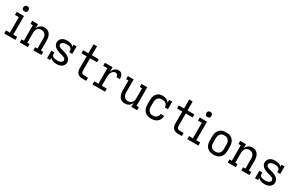

<svg xmlns="http://www.w3.org/2000/svg" viewBox="229 -2363 6142 3998"><g transform="rotate(30 3300.0 -363.5)"><path d="M66 0V-74H159V-447H66V-520H241V-74H334V0ZM200 -608Q187 -608 175 -611.5Q163 -615 154 -624Q145 -633 141 -645Q137 -657 137 -670Q137 -683 141 -695Q145 -707 154 -716Q163 -725 175 -729Q187 -733 200 -733Q213 -733 225 -729Q237 -725 246 -716Q255 -707 258.5 -695Q262 -683 262 -670Q262 -657 258.5 -645Q255 -633 246 -624Q237 -615 225 -611.5Q213 -608 200 -608Z M634 0H439V-74H495V-446H439V-520H578V-420Q587 -444 601.5 -465Q616 -486 637 -500.5Q658 -515 682.5 -521.5Q707 -528 733 -528Q759 -528 785 -521Q811 -514 832 -498.5Q853 -483 867.5 -460.5Q882 -438 890.5 -413.5Q899 -389 902 -362.5Q905 -336 905 -310V-74H961V0H766V-74H822V-310Q822 -328 820 -346Q818 -364 811.5 -380.5Q805 -397 794 -411.5Q783 -426 768 -436Q753 -446 735.5 -450Q718 -454 700 -454Q682 -454 664.5 -450Q647 -446 632 -436Q617 -426 606 -411.5Q595 -397 588.5 -380.5Q582 -364 580 -346Q578 -328 578 -310V-74H634Z M1324 8Q1303 8 1281.5 5.5Q1260 3 1239.5 -4Q1219 -11 1201 -22.5Q1183 -34 1169 -51V0H1095V-180H1169V-135Q1169 -122 1175.5 -109.5Q1182 -97 1193 -89Q1204 -81 1216.5 -76.5Q1229 -72 1242.5 -69.5Q1256 -67 1269.5 -66Q1283 -65 1296 -65Q1309 -65 1322.5 -66Q1336 -67 1349.5 -69.5Q1363 -72 1375.5 -77Q1388 -82 1398.5 -90Q1409 -98 1416 -110Q1423 -122 1423 -136Q1423 -154 1411 -169Q1399 -184 1382.5 -192.5Q1366 -201 1348.5 -205.5Q1331 -210 1313 -215Q1295 -220 1277.5 -225Q1260 -230 1242.5 -236Q1225 -242 1208.5 -249.5Q1192 -257 1176.5 -267Q1161 -277 1147.5 -289Q1134 -301 1124 -316.5Q1114 -332 1108.5 -350Q1103 -368 1103 -386Q1103 -407 1109.5 -427.5Q1116 -448 1128.5 -465.5Q1141 -483 1158.5 -495.5Q1176 -508 1196 -515.5Q1216 -523 1237.5 -525.5Q1259 -528 1280 -528Q1301 -528 1322 -525.5Q1343 -523 1362.5 -516.5Q1382 -510 1400 -498.5Q1418 -487 1431 -470V-520H1505V-340H1431V-385Q1431 -398 1425 -410Q1419 -422 1408.5 -430Q1398 -438 1385.5 -443Q1373 -448 1360 -450.5Q1347 -453 1334 -454Q1321 -455 1308 -455Q1295 -455 1282 -454Q1269 -453 1256 -450Q1243 -447 1230.5 -442.5Q1218 -438 1208 -429.5Q1198 -421 1191.5 -409.5Q1185 -398 1185 -385Q1185 -366 1197 -351Q1209 -336 1225.5 -328Q1242 -320 1259.5 -315Q1277 -310 1295 -305.5Q1313 -301 1330.5 -295.5Q1348 -290 1365 -284Q1382 -278 1399 -270.5Q1416 -263 1431.5 -253.5Q1447 -244 1460.5 -231.5Q1474 -219 1484 -203.5Q1494 -188 1499.5 -170.5Q1505 -153 1505 -134Q1505 -113 1498 -92Q1491 -71 1478 -54Q1465 -37 1447 -24.5Q1429 -12 1409 -4.5Q1389 3 1367.5 5.5Q1346 8 1324 8Z M2037 0H1943Q1922 0 1901.5 -3.5Q1881 -7 1862.5 -16Q1844 -25 1829 -40Q1814 -55 1805 -73.5Q1796 -92 1792.5 -112.5Q1789 -133 1789 -154V-447H1663V-520H1789V-735H1872V-520H2037V-447H1872V-154Q1872 -139 1875.5 -123.5Q1879 -108 1888.5 -96.5Q1898 -85 1913 -79.5Q1928 -74 1943 -74H2037Z M2187 0V-74H2287V-447H2187V-520H2370V-407Q2378 -431 2390.5 -453.5Q2403 -476 2421.5 -493.5Q2440 -511 2464.5 -519.5Q2489 -528 2514 -528Q2532 -528 2549 -523.5Q2566 -519 2579.5 -508Q2593 -497 2602.5 -481.5Q2612 -466 2617 -449.5Q2622 -433 2623.5 -415.5Q2625 -398 2625 -381H2542Q2542 -394 2540 -407.5Q2538 -421 2530.5 -432Q2523 -443 2510.5 -448.5Q2498 -454 2484 -454Q2465 -454 2446 -446.5Q2427 -439 2413.5 -424.5Q2400 -410 2391.5 -392Q2383 -374 2378 -354.5Q2373 -335 2371.5 -315Q2370 -295 2370 -276V-74H2490V0Z M2967 8Q2941 8 2915 1Q2889 -6 2868 -21.5Q2847 -37 2832.5 -59.5Q2818 -82 2809.5 -106.5Q2801 -131 2798 -157.5Q2795 -184 2795 -210V-446H2739V-520H2878V-210Q2878 -192 2880 -174Q2882 -156 2888.5 -139.5Q2895 -123 2906 -108.5Q2917 -94 2932 -84Q2947 -74 2964.5 -70Q2982 -66 3000 -66Q3018 -66 3035.5 -70Q3053 -74 3068 -84Q3083 -94 3094 -108.5Q3105 -123 3111.5 -139.5Q3118 -156 3120 -174Q3122 -192 3122 -210V-447H3066V-520H3205V-74H3261V0H3122V-100Q3113 -76 3098.5 -55Q3084 -34 3063 -19.5Q3042 -5 3017.5 1.5Q2993 8 2967 8Z M3597 8Q3569 8 3540 2.5Q3511 -3 3486 -16.5Q3461 -30 3441 -51Q3421 -72 3408.5 -98Q3396 -124 3391.5 -152.5Q3387 -181 3387 -210V-310Q3387 -337 3390.5 -364Q3394 -391 3404 -416.5Q3414 -442 3430.5 -464Q3447 -486 3469.5 -501Q3492 -516 3518.5 -522Q3545 -528 3572 -528Q3595 -528 3618.5 -524Q3642 -520 3663 -510.5Q3684 -501 3701.5 -485.5Q3719 -470 3731 -450V-520H3805V-340H3731Q3731 -365 3721.5 -388.5Q3712 -412 3693 -427.5Q3674 -443 3649.5 -448.5Q3625 -454 3600 -454Q3582 -454 3563.5 -450.5Q3545 -447 3529.5 -437.5Q3514 -428 3502 -413.5Q3490 -399 3482.5 -382Q3475 -365 3472.5 -346.5Q3470 -328 3470 -310V-210Q3470 -192 3472.5 -173.5Q3475 -155 3482 -138.5Q3489 -122 3500.5 -107.5Q3512 -93 3527.5 -83Q3543 -73 3561 -69.5Q3579 -66 3597 -66Q3621 -66 3644.5 -72Q3668 -78 3686.5 -93.5Q3705 -109 3714.5 -131.5Q3724 -154 3724 -178V-180H3807V-177Q3807 -150 3800 -124.5Q3793 -99 3779 -76.5Q3765 -54 3744.5 -37Q3724 -20 3700 -10Q3676 0 3650 4Q3624 8 3597 8Z M4337 0H4243Q4222 0 4201.5 -3.5Q4181 -7 4162.5 -16Q4144 -25 4129 -40Q4114 -55 4105 -73.5Q4096 -92 4092.5 -112.5Q4089 -133 4089 -154V-447H3963V-520H4089V-735H4172V-520H4337V-447H4172V-154Q4172 -139 4175.5 -123.5Q4179 -108 4188.5 -96.5Q4198 -85 4213 -79.5Q4228 -74 4243 -74H4337Z M4466 0V-74H4559V-447H4466V-520H4641V-74H4734V0ZM4600 -608Q4587 -608 4575 -611.5Q4563 -615 4554 -624Q4545 -633 4541 -645Q4537 -657 4537 -670Q4537 -683 4541 -695Q4545 -707 4554 -716Q4563 -725 4575 -729Q4587 -733 4600 -733Q4613 -733 4625 -729Q4637 -725 4646 -716Q4655 -707 4658.5 -695Q4662 -683 4662 -670Q4662 -657 4658.5 -645Q4655 -633 4646 -624Q4637 -615 4625 -611.5Q4613 -608 4600 -608Z M5100 8Q5071 8 5042.5 3Q5014 -2 4988 -15.5Q4962 -29 4942 -50.5Q4922 -72 4909.5 -98Q4897 -124 4892 -152.5Q4887 -181 4887 -210V-310Q4887 -339 4892 -367.5Q4897 -396 4909.5 -422Q4922 -448 4942 -469.5Q4962 -491 4988 -504.5Q5014 -518 5042.5 -523Q5071 -528 5100 -528Q5129 -528 5157.5 -523Q5186 -518 5212 -504.5Q5238 -491 5258 -469.5Q5278 -448 5290.5 -422Q5303 -396 5308 -367.5Q5313 -339 5313 -310V-210Q5313 -181 5308 -152.5Q5303 -124 5290.5 -98Q5278 -72 5258 -50.5Q5238 -29 5212 -15.5Q5186 -2 5157.5 3Q5129 8 5100 8ZM5100 -66Q5118 -66 5136.5 -69.5Q5155 -73 5171 -82.5Q5187 -92 5199 -106.5Q5211 -121 5218 -138Q5225 -155 5227.5 -173.5Q5230 -192 5230 -210V-310Q5230 -328 5227.5 -346.5Q5225 -365 5218 -382Q5211 -399 5199 -413.5Q5187 -428 5171 -437.5Q5155 -447 5136.5 -450.5Q5118 -454 5100 -454Q5082 -454 5063.5 -450.5Q5045 -447 5029 -437.5Q5013 -428 5001 -413.5Q4989 -399 4982 -382Q4975 -365 4972.5 -346.5Q4970 -328 4970 -310V-210Q4970 -192 4972.5 -173.5Q4975 -155 4982 -138Q4989 -121 5001 -106.5Q5013 -92 5029 -82.5Q5045 -73 5063.5 -69.5Q5082 -66 5100 -66Z M5634 0H5439V-74H5495V-446H5439V-520H5578V-420Q5587 -444 5601.5 -465Q5616 -486 5637 -500.5Q5658 -515 5682.5 -521.5Q5707 -528 5733 -528Q5759 -528 5785 -521Q5811 -514 5832 -498.5Q5853 -483 5867.5 -460.5Q5882 -438 5890.5 -413.5Q5899 -389 5902 -362.5Q5905 -336 5905 -310V-74H5961V0H5766V-74H5822V-310Q5822 -328 5820 -346Q5818 -364 5811.5 -380.5Q5805 -397 5794 -411.5Q5783 -426 5768 -436Q5753 -446 5735.5 -450Q5718 -454 5700 -454Q5682 -454 5664.5 -450Q5647 -446 5632 -436Q5617 -426 5606 -411.5Q5595 -397 5588.5 -380.5Q5582 -364 5580 -346Q5578 -328 5578 -310V-74H5634Z M6324 8Q6303 8 6281.5 5.5Q6260 3 6239.5 -4Q6219 -11 6201 -22.5Q6183 -34 6169 -51V0H6095V-180H6169V-135Q6169 -122 6175.5 -109.5Q6182 -97 6193 -89Q6204 -81 6216.5 -76.5Q6229 -72 6242.5 -69.5Q6256 -67 6269.5 -66Q6283 -65 6296 -65Q6309 -65 6322.5 -66Q6336 -67 6349.5 -69.5Q6363 -72 6375.5 -77Q6388 -82 6398.5 -90Q6409 -98 6416 -110Q6423 -122 6423 -136Q6423 -154 6411 -169Q6399 -184 6382.5 -192.5Q6366 -201 6348.5 -205.5Q6331 -210 6313 -215Q6295 -220 6277.5 -225Q6260 -230 6242.5 -236Q6225 -242 6208.5 -249.5Q6192 -257 6176.5 -267Q6161 -277 6147.5 -289Q6134 -301 6124 -316.5Q6114 -332 6108.5 -350Q6103 -368 6103 -386Q6103 -407 6109.5 -427.5Q6116 -448 6128.5 -465.5Q6141 -483 6158.5 -495.5Q6176 -508 6196 -515.5Q6216 -523 6237.5 -525.5Q6259 -528 6280 -528Q6301 -528 6322 -525.5Q6343 -523 6362.5 -516.5Q6382 -510 6400 -498.5Q6418 -487 6431 -470V-520H6505V-340H6431V-385Q6431 -398 6425 -410Q6419 -422 6408.5 -430Q6398 -438 6385.5 -443Q6373 -448 6360 -450.5Q6347 -453 6334 -454Q6321 -455 6308 -455Q6295 -455 6282 -454Q6269 -453 6256 -450Q6243 -447 6230.5 -442.5Q6218 -438 6208 -429.5Q6198 -421 6191.5 -409.5Q6185 -398 6185 -385Q6185 -366 6197 -351Q6209 -336 6225.5 -328Q6242 -320 6259.5 -315Q6277 -310 6295 -305.5Q6313 -301 6330.5 -295.5Q6348 -290 6365 -284Q6382 -278 6399 -270.5Q6416 -263 6431.5 -253.5Q6447 -244 6460.5 -231.5Q6474 -219 6484 -203.5Q6494 -188 6499.5 -170.5Q6505 -153 6505 -134Q6505 -113 6498 -92Q6491 -71 6478 -54Q6465 -37 6447 -24.5Q6429 -12 6409 -4.5Q6389 3 6367.5 5.5Q6346 8 6324 8Z"/></g></svg>

Font: Iosevka Etoile
Style: Regular
Weight: 400
Designer: Belleve Invis
Foundry: Belleve Invis
Version: Version 33.2.4